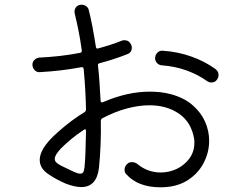

<svg xmlns="http://www.w3.org/2000/svg" viewBox="-20 -788 1040 817"><path d="M663 9Q567 9 517 -47Q510 -54 510 -65Q510 -81 522 -91Q529 -98 541 -98Q556 -98 566 -89Q588 -71 613 -62.5Q638 -54 663 -54Q701 -54 733.5 -70Q766 -86 786.5 -114.5Q807 -143 807 -179Q807 -184 807 -189Q807 -194 806 -198Q794 -268 742 -304Q690 -340 616 -340Q571 -340 520 -326.5Q469 -313 416 -285Q409 -281 409 -274Q410 -223 408 -172.5Q406 -122 401 -73Q391 8 326 8Q298 8 259 -7Q213 -27 181 -50.5Q149 -74 149 -108Q149 -131 166 -159Q183 -187 223 -223Q252 -249 281 -271Q310 -293 340 -311Q346 -316 346 -322Q345 -367 342.5 -410Q340 -453 336 -495Q335 -503 326 -502Q241 -486 149 -481Q136 -480 127 -490Q118 -500 118 -513Q118 -525 127 -533.5Q136 -542 148 -543Q192 -545 235.5 -550Q279 -555 320 -563Q330 -565 328 -574Q322 -618 314 -658Q306 -698 298 -730Q297 -733 297 -738Q297 -751 305.5 -759.5Q314 -768 327 -768Q338 -768 347 -761.5Q356 -755 358 -744Q366 -713 373.5 -673.5Q381 -634 388 -589Q389 -579 398 -582Q424 -589 448.5 -597Q473 -605 496 -614Q502 -617 509 -617Q529 -617 538 -598Q541 -592 541 -586Q541 -565 523 -558Q468 -536 404 -519Q395 -517 397 -509Q401 -473 403.5 -435.5Q406 -398 408 -359Q408 -355 411.5 -353Q415 -351 420 -354Q522 -398 617 -398Q640 -398 663 -395.5Q686 -393 708 -387Q763 -372 799 -341Q835 -310 852.5 -270.5Q870 -231 870 -189Q870 -139 846 -93.5Q822 -48 776 -19.5Q730 9 663 9ZM861 -443Q822 -471 773 -488.5Q724 -506 669 -510Q656 -511 648 -520Q640 -529 640 -540Q640 -555 650.5 -564.5Q661 -574 674 -572Q736 -568 794 -547.5Q852 -527 897 -494Q910 -484 910 -469Q910 -457 903 -449Q896 -437 879 -437Q870 -437 861 -443ZM240 -83Q273 -67 292 -58Q311 -49 321 -49Q333 -49 336.5 -60Q340 -71 341 -93Q343 -114 344 -153.5Q345 -193 346 -229V-231Q346 -236 343 -237.5Q340 -239 336 -235Q307 -216 283 -196Q259 -176 239 -156Q225 -141 219 -130.5Q213 -120 213 -112Q213 -102 221.5 -95Q230 -88 240 -83Z"/></svg>

Font: Kiwi Maru Light
Style: Regular
Weight: 300
Designer: Hiroki-Chan
Version: Version 1.100